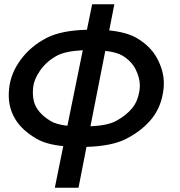

<svg xmlns="http://www.w3.org/2000/svg" viewBox="-20 -680 844 900"><path d="M237 200 276.5 5Q197 -3 151.5 -29.5Q85 -68 53 -119.2Q21 -170.5 21 -233Q21 -249 23 -266Q30 -336 77 -400Q124 -464 199 -502.5Q267 -537.5 387.5 -540.5L412 -660H516L492 -537.5Q573.5 -529 619.5 -502.5Q686 -464 717 -405.5Q748 -347 748 -289.5Q748 -278 747 -266Q738 -182 692.5 -125Q647 -68 572 -29.5Q505 5 385.5 8.5L348 200ZM217.5 -112.5Q244 -96.5 296 -90.5L368 -444.5Q288 -440.5 248 -419.5Q200 -394 169.5 -351.5Q139 -309 135 -267Q134 -255 134 -244Q134 -201.5 154.5 -169.8Q175 -138 217.5 -112.5ZM553.5 -419.5Q526.5 -435.5 473.5 -441.5L404 -88Q483.5 -91.5 523 -112.5Q571 -138 600 -173.5Q629 -209 635 -266Q635.5 -272.5 635.5 -279.5Q635.5 -315.5 615.8 -354.8Q596 -394 553.5 -419.5Z"/></svg>

Font: Argentum Sans
Style: Italic
Weight: 400
Italic angle: -11.3099°
Designer: Julieta Ulanovsky, Owen Earl, Rasmus Andersson, Cristiano Sobral
Foundry: The Argentum Sans Project Authors
Version: Version 3.131; ttfautohint (v1.8.4.7-5d5b-dirty)